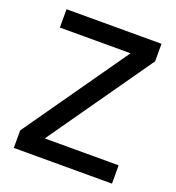

<svg xmlns="http://www.w3.org/2000/svg" viewBox="-128 -803 831 906"><g transform="rotate(20 287.5 -350.0)"><path d="M52 -700V-608H407L42 -88V0H535V-92H164L529 -612V-700Z"/></g></svg>

Font: Space Text Medium
Style: Regular
Weight: 500
Designer: Florian Karsten (Space Text), Colophon Foundry (Space Mono)
Foundry: Florian Karsten
Version: Version 1.003;PS 001.003;hotconv 1.0.88;makeotf.lib2.5.64775